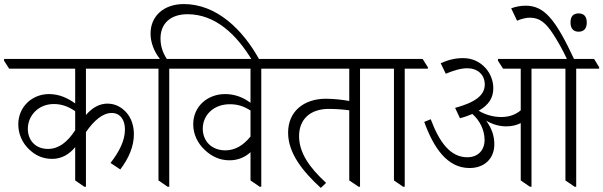

<svg xmlns="http://www.w3.org/2000/svg" viewBox="-51 -913 2969 945"><path d="M206 -131C253 -131 292 -155 319 -189V-25L364 6H372V-263C412 -320 454 -357 499 -357C539 -357 564 -325 564 -276C564 -219 534 -164 493 -111L541 -79C583 -134 608 -193 608 -252C608 -295 595 -331 573 -357C549 -385 517 -403 478 -403C438 -403 403 -383 372 -347V-575H676V-582L651 -623H-31V-614L-6 -575H319V-404C285 -428 244 -450 190 -450C108 -450 39 -388 39 -301C39 -253 59 -210 91 -179C121 -150 157 -131 206 -131ZM86 -279C86 -344 138 -401 214 -401C254 -401 286 -388 319 -366V-272C280 -212 237 -180 185 -180C123 -180 86 -223 86 -279Z M774 6H782V-575H896V-582L870 -623H770C749 -655 739 -688 739 -724C739 -798 789 -843 872 -843C1007 -843 1113 -746 1193 -611H1230C1145 -770 1013 -893 854 -893C754 -893 690 -833 690 -748C690 -704 707 -660 736 -623H614V-615L639 -575H729V-25Z M1079 -124C1120 -124 1155 -139 1182 -164V-25L1227 6H1235V-575H1349V-582L1324 -623H833V-614L858 -575H1182V-407C1147 -433 1106 -450 1057 -450C971 -450 900 -390 900 -301C900 -251 923 -206 958 -174C990 -144 1029 -124 1079 -124ZM947 -280C947 -346 1000 -400 1080 -400C1117 -400 1148 -391 1182 -369V-241C1146 -197 1106 -173 1058 -173C990 -173 947 -219 947 -280Z M1528 12 1554 -13C1471 -89 1421 -162 1421 -243C1421 -325 1475 -377 1567 -377C1602 -377 1640 -374 1668 -370V-25L1714 6H1721V-575H1835V-582L1810 -623H1286V-615L1311 -575H1668V-416C1635 -422 1591 -427 1553 -427C1446 -427 1367 -366 1367 -260C1367 -160 1438 -70 1528 12Z M1933 6H1941V-575H2055V-582L2029 -623H1773V-615L1798 -575H1888V-25Z M2260 -86C2332 -86 2382 -131 2382 -203C2382 -245 2369 -282 2342 -319C2371 -302 2405 -291 2440 -291C2468 -291 2492 -297 2512 -307V-25L2557 6H2565V-575H2732V-25L2777 6H2785V-575H2898V-582L2873 -623H2400V-614L2425 -575H2512V-370C2486 -348 2454 -337 2416 -337C2376 -337 2336 -349 2305 -368C2356 -397 2377 -433 2377 -479C2377 -515 2363 -551 2339 -578C2309 -611 2271 -627 2228 -627C2192 -627 2156 -619 2118 -602L2143 -550C2181 -566 2217 -577 2249 -577C2299 -577 2335 -546 2335 -497C2335 -444 2288 -409 2189 -382L2213 -331C2236 -337 2257 -345 2274 -352C2309 -321 2334 -275 2334 -224C2334 -174 2302 -139 2249 -139C2166 -139 2112 -212 2069 -326L2037 -313C2083 -186 2150 -86 2260 -86Z M2742 -617H2777C2683 -819 2628 -885 2536 -885C2508 -885 2484 -879 2465 -872L2494 -811C2514 -820 2538 -826 2557 -826C2605 -826 2635 -801 2671 -746C2693 -712 2717 -671 2742 -617ZM2797 -757C2823 -757 2837 -773 2837 -802C2837 -832 2823 -847 2797 -847C2770 -847 2757 -832 2757 -802C2757 -773 2771 -757 2797 -757Z"/></svg>

Font: Noto Serif Devanagari SemiCondensed Light
Style: Regular
Weight: 300
Width: 4
Designer: Universal Thirst, Indian Type Foundry and the Monotype Design Team
Foundry: Monotype Imaging Inc.
Version: Version 2.004